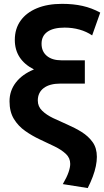

<svg xmlns="http://www.w3.org/2000/svg" viewBox="-20 -755 541 998"><path d="M436 222.5 306.5 202Q327.5 166 336.2 140.5Q345 115 345 97Q345 66 322.2 44.8Q299.5 23.5 263.5 6Q227.5 -11.5 187.2 -30.2Q147 -49 111 -74.2Q75 -99.5 52.2 -136.8Q29.5 -174 29.5 -228.5Q29.5 -283.5 62.5 -326.2Q95.5 -369 156.5 -394Q57 -445 57 -547.5Q57 -605.5 87 -647.5Q117 -689.5 172 -712.2Q227 -735 302.5 -735Q361.5 -735 409.2 -724.2Q457 -713.5 501 -689.5L459 -571Q429.5 -591 393.2 -601.2Q357 -611.5 315.5 -611.5Q257.5 -611.5 226.8 -590Q196 -568.5 196 -527.5Q196 -487.5 223.5 -464.5Q251 -441.5 299 -441.5H421V-320.5H294Q238 -320.5 207.2 -297.2Q176.5 -274 176.5 -232.5Q176.5 -201.5 198.8 -179.8Q221 -158 256 -141.2Q291 -124.5 330.2 -107.5Q369.5 -90.5 404.5 -68.8Q439.5 -47 461.5 -16.2Q483.5 14.5 483.5 60.5Q483.5 82.5 478.2 108.5Q473 134.5 462.2 163.2Q451.5 192 436 222.5Z"/></svg>

Font: Geologica Thin Roman SemiBold
Style: Regular
Weight: 600
Version: Version 1.010;gftools[0.9.28]